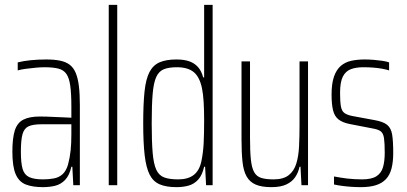

<svg xmlns="http://www.w3.org/2000/svg" viewBox="-20 -763 1676 791"><path d="M157 8Q114 8 86 -3Q58 -14 44.5 -45.5Q31 -77 31 -138Q31 -194 41 -225.5Q51 -257 76 -270Q101 -283 145 -283Q156 -283 172.5 -282.5Q189 -282 207.5 -281Q226 -280 243 -279.5Q260 -279 274 -278V-324Q274 -377 269.5 -409.5Q265 -442 253.5 -458.5Q242 -475 220 -480.5Q198 -486 163 -486Q147 -486 126.5 -484Q106 -482 86.5 -479.5Q67 -477 53 -473V-506Q77 -512 107 -515Q137 -518 171 -518Q204 -518 228 -513Q252 -508 267.5 -496Q283 -484 292 -462.5Q301 -441 305 -408.5Q309 -376 309 -330V0H282L278 -76H274Q266 -40 248 -21.5Q230 -3 206.5 2.5Q183 8 157 8ZM157 -24Q182 -24 202.5 -28Q223 -32 237.5 -45Q252 -58 260 -84Q268 -114 271 -143Q274 -172 274 -210V-251H151Q117 -251 98.5 -243Q80 -235 73 -211Q66 -187 66 -138Q66 -92 73 -67.5Q80 -43 100 -33.5Q120 -24 157 -24Z M428 0V-743H463V0Z M707 8Q665 8 638 -3.5Q611 -15 596.5 -43.5Q582 -72 576 -123.5Q570 -175 570 -255Q570 -335 575.5 -386.5Q581 -438 596 -466.5Q611 -495 638 -506.5Q665 -518 707 -518Q738 -518 759.5 -510.5Q781 -503 795.5 -487Q810 -471 817 -444H821V-743H856V0H829L825 -76H821Q813 -41 796.5 -23Q780 -5 757.5 1.5Q735 8 707 8ZM714 -24Q755 -24 778.5 -42.5Q802 -61 810 -100Q817 -135 819 -172.5Q821 -210 821 -269Q821 -309 819 -342.5Q817 -376 812 -400Q802 -447 777.5 -466.5Q753 -486 709 -486Q676 -486 655.5 -478Q635 -470 624 -446.5Q613 -423 609 -377Q605 -331 605 -255Q605 -179 609 -133Q613 -87 624 -63.5Q635 -40 656.5 -32Q678 -24 714 -24Z M1098 8Q1058 8 1033.5 -2.5Q1009 -13 996 -36Q983 -59 979 -97Q975 -135 975 -190V-510H1010V-195Q1010 -140 1013.5 -106Q1017 -72 1027 -54Q1037 -36 1056.5 -30Q1076 -24 1107 -24Q1147 -24 1169 -41Q1191 -58 1200.5 -88.5Q1210 -119 1212 -159.5Q1214 -200 1214 -246V-510H1249V0H1222L1218 -76H1214Q1209 -52 1196 -33Q1183 -14 1159.5 -3Q1136 8 1098 8Z M1467 8Q1447 8 1426 6.5Q1405 5 1387 2.5Q1369 0 1356 -3V-36Q1369 -34 1382 -31.5Q1395 -29 1409.5 -27.5Q1424 -26 1439.5 -25Q1455 -24 1471 -24Q1511 -24 1531 -37Q1551 -50 1558 -74.5Q1565 -99 1565 -133Q1565 -174 1562 -194Q1559 -214 1548.5 -222Q1538 -230 1514 -234L1421 -252Q1391 -258 1374.5 -271Q1358 -284 1352 -309Q1346 -334 1346 -373Q1346 -419 1356 -447.5Q1366 -476 1384 -491.5Q1402 -507 1427 -512.5Q1452 -518 1482 -518Q1500 -518 1519 -516.5Q1538 -515 1555 -512.5Q1572 -510 1583 -506V-473Q1570 -477 1553.5 -480Q1537 -483 1517.5 -484.5Q1498 -486 1477 -486Q1447 -486 1425.5 -478Q1404 -470 1392.5 -447.5Q1381 -425 1381 -380Q1381 -344 1384.5 -324.5Q1388 -305 1399.5 -297Q1411 -289 1432 -285L1524 -268Q1558 -262 1574.5 -249Q1591 -236 1595.5 -209Q1600 -182 1600 -133Q1600 -96 1593 -69Q1586 -42 1570 -25Q1554 -8 1528.5 0Q1503 8 1467 8Z"/></svg>

Font: Saira ExtraCondensed Thin
Style: Regular
Weight: 250
Width: 2
Designer: Hector Gatti with collaboration of the Omnibus-Type team
Foundry: Omnibus-Type
Version: Version 1.101